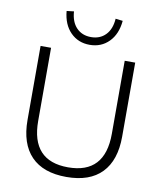

<svg xmlns="http://www.w3.org/2000/svg" viewBox="-99 -1012 923 1099"><g transform="rotate(10 362.0 -462.5)"><path d="M362 8Q227 8 157 -64.5Q87 -137 87 -275V-705H148V-280Q148 -48 362 -48Q576 -48 576 -280V-705H637V-275Q637 -137 567 -64.5Q497 8 362 8ZM362 -760Q295 -760 250.5 -805Q206 -850 199 -928L241 -933Q245 -872 277.5 -838.5Q310 -805 362 -805Q414 -805 446.5 -838.5Q479 -872 483 -933L525 -928Q518 -850 473.5 -805Q429 -760 362 -760Z"/></g></svg>

Font: Nunito Sans Light
Style: Regular
Weight: 300
Designer: Vernon Adams
Foundry: Vernon Adams
Version: Version 3.101; ttfautohint (v1.8.4.7-5d5b);gftools[0.9.27]